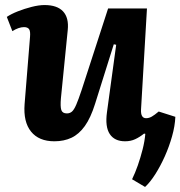

<svg xmlns="http://www.w3.org/2000/svg" viewBox="-20 -546 715 761"><path d="M7 -479Q24 -490.5 50.5 -501Q77 -511.5 105.8 -518.8Q134.5 -526 156.5 -526Q206.5 -526 230 -500.8Q253.5 -475.5 248.5 -427L221.5 -157Q218.5 -123.5 223 -110Q227.5 -96.5 245 -96.5Q257 -96.5 265.3 -103.8Q273.5 -111 282.3 -131.3Q291 -151.5 303.5 -189L408.5 -512.5H562.5L539 -112.5Q538 -95 543 -86.3Q548 -77.5 559 -77.5Q570.5 -77.5 581.5 -83.8Q592.5 -90 609 -104L675 -83Q673.5 -46.5 662 -5.8Q650.5 35 633.3 73.5Q616 112 595.8 144Q575.5 176 555 195L503.5 164.5Q515.5 140 526.3 109.3Q537 78.5 545.3 46Q553.5 13.5 556 -15.5L551 -16.5Q533.5 -2.5 515.8 5.7Q498 14 476 14Q434 14 415 -14.8Q396 -43.5 404 -101.5L440.5 -368.5L431 -370.5L357 -135Q339.5 -79 316.3 -46.5Q293 -14 263.3 0Q233.5 14 195.5 14Q134 14 103 -24.5Q72 -63 77.5 -133.5L99 -399.5Q101 -422.5 95.2 -430.5Q89.5 -438.5 75 -438.5Q65 -438.5 53.2 -434.5Q41.5 -430.5 29 -422.5Z"/></svg>

Font: Literata
Style: Italic
Weight: 400
Italic angle: -2°
Designer: Latin by Veronika Burian and Jose Scaglione. Greek by Irene Vlachou. Cyrillic by Vera Evstafieva
Foundry: TypeTogether
Version: Version 3.103;gftools[0.9.29]